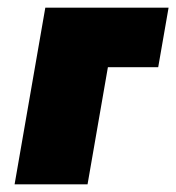

<svg xmlns="http://www.w3.org/2000/svg" viewBox="-20 -480 459 500"><path d="M98 -460 18 0H208L261 -305H392L419 -460Z"/></svg>

Font: Jost* Black
Style: Italic
Weight: 900
Italic angle: -10°
Version: Version 3.7